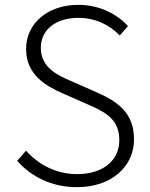

<svg xmlns="http://www.w3.org/2000/svg" viewBox="-20 -762 620 795"><path d="M299 13C442 13 535 -73 535 -185C535 -296 465 -342 382 -379L273 -427C220 -450 149 -481 149 -564C149 -639 211 -688 304 -688C376 -688 433 -659 476 -615L510 -654C464 -704 392 -742 304 -742C180 -742 88 -667 88 -559C88 -452 171 -406 236 -377L345 -329C417 -297 474 -269 474 -181C474 -98 407 -41 299 -41C216 -41 141 -78 88 -138L51 -96C109 -31 193 13 299 13Z"/></svg>

Font: Noto Sans CJK Light
Style: Regular
Weight: 300
Designer: Ryoko NISHIZUKA (kana & ideographs); Paul D. Hunt (Latin, Greek & Cyrillic); Wenlong ZHANG (bopomofo); Sandoll Communica
Foundry: Adobe Systems Incorporated
Version: Version 1.000;PS 1;hotconv 1.0.78;makeotf.lib2.5.61930